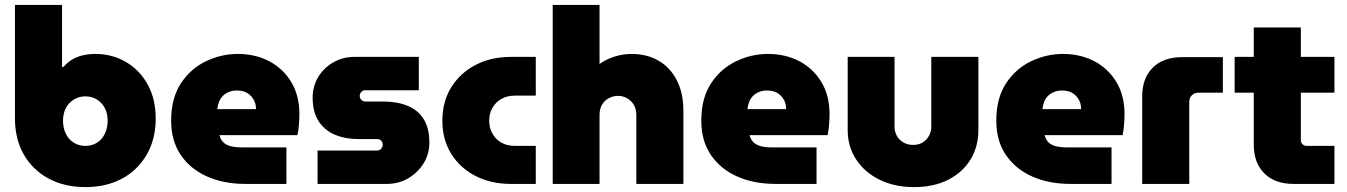

<svg xmlns="http://www.w3.org/2000/svg" viewBox="-20 -750 5495 783"><path d="M328 13Q243 13 178 -22Q113 -57 77 -120Q41 -183 41 -268V-730H233V-477H239Q254 -495 274 -507Q294 -519 318 -524.5Q342 -530 369 -530Q438 -530 494 -497Q550 -464 582.5 -405Q615 -346 615 -266Q615 -204 594.5 -153Q574 -102 536 -64.5Q498 -27 445.5 -7Q393 13 328 13ZM328 -155Q355 -155 375.5 -168Q396 -181 407.5 -204.5Q419 -228 419 -258Q419 -287 407.5 -309Q396 -331 375.5 -344Q355 -357 328 -357Q302 -357 281 -344Q260 -331 248.5 -309Q237 -287 237 -258Q237 -228 248.5 -204.5Q260 -181 281 -168Q302 -155 328 -155Z M980 0Q893 0 825 -30Q757 -60 717.5 -117.5Q678 -175 678 -258Q678 -349 717 -409Q756 -469 818.5 -499.5Q881 -530 950 -530Q1021 -530 1077.5 -500.5Q1134 -471 1167.5 -416Q1201 -361 1201 -284Q1201 -265 1199 -240.5Q1197 -216 1193 -199H875Q879 -182 890 -170.5Q901 -159 920 -154Q939 -149 963 -149H1148V0ZM866 -305H1024Q1024 -317 1021 -328Q1018 -339 1011.5 -348.5Q1005 -358 996 -365.5Q987 -373 974.5 -377Q962 -381 947 -381Q928 -381 913.5 -375Q899 -369 889 -359Q879 -349 873.5 -335Q868 -321 866 -305Z M1275 0V-136H1517Q1525 -136 1530 -139.5Q1535 -143 1538 -148.5Q1541 -154 1541 -160Q1541 -166 1538 -171.5Q1535 -177 1530 -180Q1525 -183 1517 -183H1439Q1388 -183 1346 -200.5Q1304 -218 1279.5 -255.5Q1255 -293 1255 -352Q1255 -398 1277.5 -435.5Q1300 -473 1339 -495.5Q1378 -518 1425 -518H1688V-382H1470Q1460 -382 1453.5 -375Q1447 -368 1447 -359Q1447 -350 1453.5 -343Q1460 -336 1470 -336H1542Q1600 -336 1642.5 -318.5Q1685 -301 1708 -264Q1731 -227 1731 -168Q1731 -122 1707.5 -84Q1684 -46 1645 -23Q1606 0 1557 0Z M2063 0Q1982 0 1919 -32.5Q1856 -65 1820 -123Q1784 -181 1784 -258Q1784 -335 1820 -393.5Q1856 -452 1919 -485Q1982 -518 2063 -518H2165V-360H2080Q2048 -360 2024.5 -346.5Q2001 -333 1988 -310Q1975 -287 1975 -258Q1975 -229 1988 -205.5Q2001 -182 2024.5 -168.5Q2048 -155 2080 -155H2165V0Z M2234 0V-730H2425V-489Q2453 -509 2487 -519.5Q2521 -530 2555 -530Q2619 -530 2666.5 -502Q2714 -474 2740.5 -422Q2767 -370 2767 -298V0H2575V-281Q2575 -306 2564.5 -323Q2554 -340 2537 -349.5Q2520 -359 2501 -359Q2481 -359 2463.5 -350Q2446 -341 2435.5 -323.5Q2425 -306 2425 -282V0Z M3142 0Q3055 0 2987 -30Q2919 -60 2879.5 -117.5Q2840 -175 2840 -258Q2840 -349 2879 -409Q2918 -469 2980.5 -499.5Q3043 -530 3112 -530Q3183 -530 3239.5 -500.5Q3296 -471 3329.5 -416Q3363 -361 3363 -284Q3363 -265 3361 -240.5Q3359 -216 3355 -199H3037Q3041 -182 3052 -170.5Q3063 -159 3082 -154Q3101 -149 3125 -149H3310V0ZM3028 -305H3186Q3186 -317 3183 -328Q3180 -339 3173.5 -348.5Q3167 -358 3158 -365.5Q3149 -373 3136.5 -377Q3124 -381 3109 -381Q3090 -381 3075.5 -375Q3061 -369 3051 -359Q3041 -349 3035.5 -335Q3030 -321 3028 -305Z M3708 13Q3627 13 3566 -17.5Q3505 -48 3471 -100.5Q3437 -153 3437 -220V-518H3628V-232Q3628 -214 3637 -197Q3646 -180 3663.5 -169.5Q3681 -159 3704 -159Q3727 -159 3743.5 -169.5Q3760 -180 3769 -197Q3778 -214 3778 -232V-518H3970V-220Q3970 -153 3938.5 -100.5Q3907 -48 3848 -17.5Q3789 13 3708 13Z M4345 0Q4258 0 4190 -30Q4122 -60 4082.5 -117.5Q4043 -175 4043 -258Q4043 -349 4082 -409Q4121 -469 4183.5 -499.5Q4246 -530 4315 -530Q4386 -530 4442.5 -500.5Q4499 -471 4532.5 -416Q4566 -361 4566 -284Q4566 -265 4564 -240.5Q4562 -216 4558 -199H4240Q4244 -182 4255 -170.5Q4266 -159 4285 -154Q4304 -149 4328 -149H4513V0ZM4231 -305H4389Q4389 -317 4386 -328Q4383 -339 4376.5 -348.5Q4370 -358 4361 -365.5Q4352 -373 4339.5 -377Q4327 -381 4312 -381Q4293 -381 4278.5 -375Q4264 -369 4254 -359Q4244 -349 4238.5 -335Q4233 -321 4231 -305Z M4638 0V-357Q4638 -431 4681 -474Q4724 -517 4801 -517H4967V-372H4868Q4851 -372 4840.5 -361.5Q4830 -351 4830 -334V0Z M5255 0Q5179 0 5136 -43Q5093 -86 5093 -160V-638H5285V-178Q5285 -168 5292 -161.5Q5299 -155 5309 -155H5422V0ZM5015 -372V-518H5422V-372Z"/></svg>

Font: MuseoModerno Thin Black
Style: Regular
Weight: 900
Version: Version 1.002